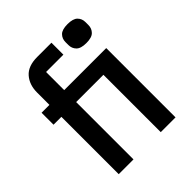

<svg xmlns="http://www.w3.org/2000/svg" viewBox="-206 -881 1011 1011"><g transform="rotate(-45 300.0 -375.0)"><path d="M461.5 -608.5Q420.5 -608.5 403.8 -625.8Q387 -643 387 -668V-690Q387 -715.5 403.8 -732.5Q420.5 -749.5 461.5 -749.5Q502.5 -749.5 519.2 -732.5Q536 -715.5 536 -690V-668Q536 -643 519.2 -625.8Q502.5 -608.5 461.5 -608.5ZM93.5 0V-427H35V-516H93.5V-608Q93.5 -666 126 -703Q158.5 -740 226.5 -740H332.5V-651H203.5V-516H516.5V0H406.5V-427H203.5V0Z"/></g></svg>

Font: Lilex Medium
Style: Regular
Weight: 500
Designer: Mike Abbink, Paul van der Laan, Pieter van Rosmalen, Mikhael Khrustik
Foundry: Mikhael Khrustik
Version: Version 1.100